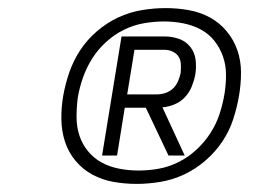

<svg xmlns="http://www.w3.org/2000/svg" viewBox="-20 -898 640 474"><path d="M232 -514 280 -808H386Q405 -808 422 -802Q439 -796 450 -782Q461 -768 463 -749.5Q465 -731 462 -713Q459 -698 453 -683.5Q447 -669 436 -657.5Q425 -646 410 -640Q395 -634 381 -633L436 -514H396L340 -632H288L269 -514ZM294 -665H368Q378 -665 388.5 -668.5Q399 -672 407 -679.5Q415 -687 419.5 -697.5Q424 -708 426 -718Q427 -729 426.5 -739.5Q426 -750 421 -758Q416 -766 406.5 -770.5Q397 -775 387 -775H312ZM317 -444Q288 -444 260 -449Q232 -454 208 -467Q184 -480 166.5 -501Q149 -522 140.5 -548Q132 -574 131.5 -603Q131 -632 136 -661Q141 -690 151 -719Q161 -748 178 -774Q195 -800 219.5 -821Q244 -842 272 -855Q300 -868 330 -873Q360 -878 389 -878Q418 -878 446 -873Q474 -868 498 -855Q522 -842 539.5 -821Q557 -800 566 -774Q575 -748 575 -719Q575 -690 570 -661Q565 -632 555.5 -603Q546 -574 528.5 -548Q511 -522 486.5 -501Q462 -480 434 -467Q406 -454 376 -449Q346 -444 317 -444ZM322 -477Q347 -477 372 -481.5Q397 -486 421 -498Q445 -510 465 -528.5Q485 -547 499.5 -569.5Q514 -592 522 -616.5Q530 -641 534 -665Q538 -689 538 -713Q538 -737 530.5 -758.5Q523 -780 509 -797.5Q495 -815 475 -825.5Q455 -836 432 -840.5Q409 -845 385 -845Q360 -845 334.5 -840.5Q309 -836 285 -824Q261 -812 241 -793.5Q221 -775 207 -752.5Q193 -730 184.5 -705.5Q176 -681 172 -657Q169 -633 169 -609Q169 -585 176 -563.5Q183 -542 197.5 -524.5Q212 -507 231.5 -496.5Q251 -486 274.5 -481.5Q298 -477 322 -477Z"/></svg>

Font: Iosevka XLt Ex Obl
Style: Regular
Weight: 200
Width: 7
Italic angle: -9°
Monospace: yes
Designer: Belleve Invis
Foundry: Belleve Invis
Version: Version 32.5.0; ttfautohint (v1.8.4)